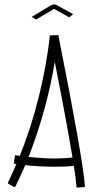

<svg xmlns="http://www.w3.org/2000/svg" viewBox="-20 -845 418 866"><path d="M363 -6Q363 -1 358 -1L330 1Q325 1 325 -4Q322 -40 313 -97Q281 -93 230 -93Q160 -93 94 -100Q74 -54 50 -5Q49 -3 47 -2Q45 -1 43 -2L18 -16Q14 -19 16 -22Q38 -68 54 -105L42 -107L48 -145L69 -142Q121 -270 156 -412.5Q191 -555 205 -685L243 -687Q354 -129 363 -6ZM226 -130Q269 -130 307 -135Q282 -287 227 -566Q192 -352 109 -137Q179 -130 226 -130ZM292 -767 224 -805 143 -757 123 -769 210 -821Q218 -825 224 -825Q230 -825 236 -822L310 -781Z"/></svg>

Font: Vibes
Style: Regular
Weight: 400
Designer: AbdElmomen Kadhim
Version: Version 1.100